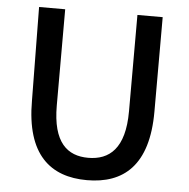

<svg xmlns="http://www.w3.org/2000/svg" viewBox="-55 -801 885 901"><g transform="rotate(5 388.0 -350.5)"><path d="M98 -304C98 -49 215 46 387 46C559 46 675 -48 675 -302V-747H556V-293C556 -117 483 -59 384 -59C286 -59 216 -116 216 -291V-744H93Z"/></g></svg>

Font: GenEiGothic-pro-SemiBold
Style: Regular
Weight: 500
Designer: Ryoko NISHIZUKA (kana & ideographs); Paul D. Hunt (Latin, Greek & Cyrillic); Wenlong ZHANG (bopomofo); Sandoll Communica
Foundry: Adobe Systems Incorporated; o_tamon
Version: Version 1.000.140830